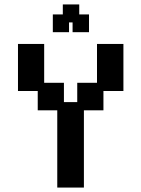

<svg xmlns="http://www.w3.org/2000/svg" viewBox="-20 -834 637 865"><path d="M238 11V-337H150V-424H61V-636H179V-461H268V-374H328V-461H417V-636H536V-424H446V-337H358V11ZM218 -689V-769H263V-814H337V-769H381V-689H307V-733H291V-689Z"/></svg>

Font: Pixelify Sans SemiBold
Style: Regular
Weight: 600
Designer: Stefie Justprince
Foundry: Typecalism Foundryline
Version: Version 1.000